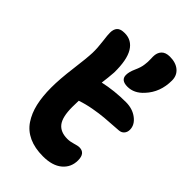

<svg xmlns="http://www.w3.org/2000/svg" viewBox="-254 -949 1018 1018"><g transform="rotate(45 254.5 -440.0)"><path d="M288.1 -631.8Q288.1 -654.8 301.8 -685.1Q309.1 -701.2 313.5 -715.1Q317.9 -729 319.3 -742.2Q320.8 -755.4 321.3 -762.7Q321.8 -770 321.3 -783.9Q320.8 -797.9 320.8 -801.8Q320.8 -831.1 336.7 -848.1Q352.5 -865.2 384.8 -865.2Q429.2 -865.2 455.6 -843Q481.9 -820.8 481.9 -783.2Q481.9 -695.3 426.8 -636.2Q387.7 -592.8 337.9 -592.8Q288.1 -592.8 288.1 -631.8ZM282.2 -15.1Q220.2 -15.1 175.8 -35.6Q131.3 -56.2 105.2 -95.2Q79.1 -134.3 67.1 -185.8Q55.2 -237.3 55.2 -304.2Q55.2 -368.2 66.9 -458Q78.6 -547.9 80.1 -588.9Q81.1 -626 75.2 -670.7Q69.3 -715.3 69.8 -731Q69.8 -755.9 82.3 -770Q94.7 -784.2 127 -784.2Q180.2 -784.2 208.3 -737.8Q236.3 -691.4 234.9 -596.2Q231.9 -554.7 226.1 -512.2Q304.2 -529.8 390.1 -529.8Q439.9 -529.8 474.4 -503.4Q508.8 -477.1 508.8 -440.9Q508.8 -422.9 498.3 -410.6Q487.8 -398.4 469.2 -397Q399.9 -392.6 366.5 -389.6Q333 -386.7 289.6 -378.9Q246.1 -371.1 208 -357.9Q207 -342.8 207 -310.1Q207 -235.4 231.7 -203.6Q256.3 -171.9 308.1 -171.9Q328.6 -171.9 351.3 -179Q374 -186 384.8 -186Q429.2 -186 429.2 -131.8Q429.2 -79.6 390.9 -47.4Q352.5 -15.1 282.2 -15.1Z"/></g></svg>

Font: Shantell Sans Irregular Bouncy
Style: Bold
Weight: 700
Designer: Stephen Nixon, Anya Danilova, Shantell Martin
Foundry: Arrow Type
Version: Version 1.006;[9816181b4]